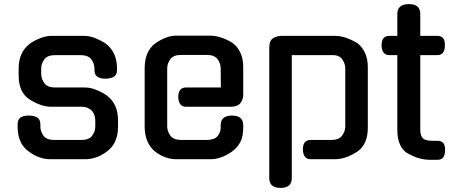

<svg xmlns="http://www.w3.org/2000/svg" viewBox="-20 -777 2208 937"><path d="M396 -350Q421 -350 449.5 -338.5Q478 -327 503 -310H502Q528 -291 542 -261Q556 -231 556 -189V-159Q556 -77 502 -38Q476 -18 449 -9Q422 0 396 0H226Q200 0 173 -9Q146 -18 120 -38Q66 -76 66 -159V-171Q66 -214 121 -213Q177 -213 177 -171V-160Q177 -136 192 -115Q207 -94 245 -94H377Q415 -94 430 -115Q445 -136 445 -160V-188Q445 -201 441.5 -213Q438 -225 430 -234.5Q422 -244 409 -250Q396 -256 377 -256H231Q180 -256 124 -292Q71 -326 71 -409V-443Q71 -483 85 -513.5Q99 -544 125 -563H124Q149 -580 177 -591Q205 -602 231 -602H391Q417 -602 444.5 -591Q472 -580 498 -563H497Q523 -544 537 -513.5Q551 -483 551 -443V-434Q551 -413 537 -403.5Q523 -394 496 -393Q441 -392 441 -434V-442Q441 -467 425.5 -487.5Q410 -508 373 -508H249Q212 -508 196.5 -487.5Q181 -467 181 -442V-418Q181 -392 196.5 -371Q212 -350 249 -350Z M796 -160Q796 -136 811.5 -115Q827 -94 864 -94H989Q1026 -94 1041.5 -112.5Q1057 -131 1057 -155V-166Q1057 -213 1112 -213Q1167 -213 1167 -166V-154Q1167 -112 1153.5 -85Q1140 -58 1113 -38Q1060 0 1007 0H839Q786 0 736 -38Q712 -58 699 -88.5Q686 -119 686 -159V-444Q686 -525 736 -564Q761 -582 787.5 -592.5Q814 -603 839 -603H1007Q1031 -603 1060 -593.5Q1089 -584 1114 -568Q1138 -551 1152.5 -521Q1167 -491 1167 -450V-315Q1167 -292 1153.5 -274Q1140 -256 1104 -256H888Q852 -256 850 -303Q850 -350 888 -350H1058L1057 -443Q1057 -468 1041.5 -488.5Q1026 -509 989 -509H864Q827 -509 811.5 -488.5Q796 -468 796 -443Z M1496 0Q1460 0 1458 -47Q1458 -94 1496 -94H1597Q1634 -94 1649.5 -115Q1665 -136 1665 -160V-442Q1665 -467 1649.5 -488.5Q1634 -510 1596 -508H1404V93Q1404 140 1349 140Q1294 140 1294 92V-543Q1294 -578 1312 -590Q1330 -602 1356 -602H1615Q1641 -602 1667.5 -593Q1694 -584 1722 -568Q1746 -551 1760.5 -520.5Q1775 -490 1775 -449V-153Q1775 -71 1722 -36Q1666 0 1615 0Z M2031 -508V-144Q2031 -118 2042 -104Q2053 -90 2089 -90H2115Q2154 -90 2152 -44Q2152 3 2115 3H2082Q2050 3 2022 -5.5Q1994 -14 1968 -30V-29Q1919 -61 1919 -143V-508H1880Q1844 -508 1842 -555Q1842 -602 1880 -602H1919V-709Q1919 -757 1976 -757Q2031 -757 2031 -709V-602H2114Q2153 -602 2151 -555Q2151 -508 2114 -508Z"/></svg>

Font: Gugi
Style: Regular
Weight: 400
Designer: HBKIM, TJKIM
Foundry: TAE System & Typefaces Co.
Version: Version 3.00